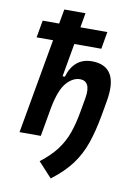

<svg xmlns="http://www.w3.org/2000/svg" viewBox="-102 -799 790 1094"><g transform="rotate(10 293.0 -251.5)"><path d="M270 229 190.9 143.1Q251.5 96.2 286.1 49.6Q320.8 2.9 339.6 -50.8Q358.4 -104.5 370.6 -173.3L385.3 -256.8Q394 -309.1 380.6 -333Q367.2 -356.9 337.4 -356.9Q295.4 -356.9 258.8 -315.2Q222.2 -273.4 202.1 -168.5V-168.9L172.4 0H49.3L146.5 -548.8H51.3L68.8 -648.4H164.1L179.2 -732.4H301.8L287.1 -648.4H442.9L425.8 -548.8H269.5L235.4 -356H249Q264.2 -410.2 298.8 -439.7Q333.5 -469.2 386.7 -469.2Q464.8 -469.2 496.1 -416.7Q527.3 -364.3 507.8 -256.8L493.2 -174.3Q476.6 -81.5 452.4 -11.5Q428.2 58.6 385.5 116.2Q342.8 173.8 270 229Z"/></g></svg>

Font: Cascadia Code NF SemiBold
Style: Italic
Weight: 600
Italic angle: -10°
Monospace: yes
Designer: Aaron Bell
Foundry: Saja Typeworks
Version: Version 2404.023; ttfautohint (v1.8.4)